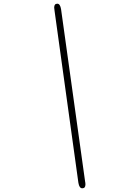

<svg xmlns="http://www.w3.org/2000/svg" viewBox="-20 -769 631 1038"><path d="M272.9 -728Q272.9 -749 290 -749Q305.2 -749 310.1 -719.2L439.9 210.9Q441.9 220.7 441.9 228Q441.9 249 424.8 249Q408.7 249 403.8 219.2L274.9 -710.9Q272.9 -721.2 272.9 -728Z"/></svg>

Font: CMU Serif
Style: BoldItalic
Weight: 700
Italic angle: -14.04°
Version: Version 0.7.0